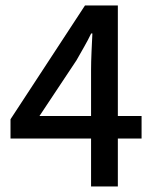

<svg xmlns="http://www.w3.org/2000/svg" viewBox="-20 -676 561 696"><path d="M310.1 0V-423.3Q310.1 -450.7 311.8 -489Q313.5 -527.3 314.9 -554.7H310.5Q298.8 -530.3 285.2 -506.6Q271.5 -482.9 257.3 -457.5L123 -255.4H493.2V-173.8H18.1V-243.7L288.1 -656.2H407.2V0Z"/></svg>

Font: Akatab SemiBold
Style: Regular
Weight: 600
Designer: SIL Global
Foundry: SIL Global
Version: Version 4.100